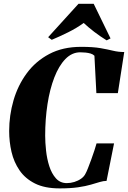

<svg xmlns="http://www.w3.org/2000/svg" viewBox="-20 -1006 691 1037"><path d="M302 11.5Q221.5 11.5 168.8 -15Q116 -41.5 85.5 -86Q55 -130.5 42.2 -185.5Q29.5 -240.5 29.5 -298Q29.5 -383 53 -464Q76.5 -545 124.5 -610.2Q172.5 -675.5 245.8 -714.2Q319 -753 418 -753Q483 -753 522.5 -746Q562 -739 590.8 -732Q619.5 -725 651 -725L616.5 -503H500.5L490 -705Q482 -713 469.5 -716.8Q457 -720.5 442.5 -722Q428 -723.5 413.5 -723.5Q368.5 -723.5 333.2 -687.2Q298 -651 273.5 -587.8Q249 -524.5 236.5 -443.5Q224 -362.5 224 -273Q224 -236.5 228.8 -192.5Q233.5 -148.5 246.2 -108.5Q259 -68.5 282 -42.8Q305 -17 341 -17Q361 -17 381.5 -23.2Q402 -29.5 418.5 -41.2Q435 -53 442.5 -69.5Q447 -77 455.2 -97.8Q463.5 -118.5 472.8 -144.2Q482 -170 490 -193.8Q498 -217.5 501.5 -231.5H596L555.5 -29Q539 -29 519 -23Q499 -17 471 -8.8Q443 -0.5 402 5.5Q361 11.5 302 11.5ZM240 -805 404 -985.5H486L577 -798.5L556 -788Q521 -809.5 489 -834Q457 -858.5 432 -882Q394.5 -854.5 348 -831.5Q301.5 -808.5 259.5 -791Z"/></svg>

Font: Merriweather 144pt Black
Style: Italic
Weight: 900
Italic angle: -7.8°
Version: Version 2.101